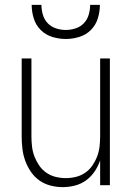

<svg xmlns="http://www.w3.org/2000/svg" viewBox="-20 -760 540 788"><path d="M237 8Q212 8 187 1.5Q162 -5 141.5 -19.5Q121 -34 106.5 -55.5Q92 -77 83.5 -100.5Q75 -124 72 -149.5Q69 -175 69 -200V-520H109V-200Q109 -179 111.5 -158Q114 -137 121.5 -117.5Q129 -98 141 -80.5Q153 -63 170.5 -51Q188 -39 208.5 -34Q229 -29 250 -29Q271 -29 291.5 -34Q312 -39 329.5 -51Q347 -63 359 -80.5Q371 -98 378.5 -117.5Q386 -137 388.5 -158Q391 -179 391 -200V-520H431V0H391V-102Q383 -78 368.5 -56.5Q354 -35 333.5 -20Q313 -5 288 1.5Q263 8 237 8ZM250 -600Q222 -600 194.5 -608.5Q167 -617 147 -637Q127 -657 118.5 -684.5Q110 -712 110 -740H150Q150 -720 156 -699.5Q162 -679 176 -664.5Q190 -650 210 -643.5Q230 -637 250 -637Q270 -637 290 -643.5Q310 -650 324 -664.5Q338 -679 344 -699.5Q350 -720 350 -740H390Q390 -712 381.5 -684.5Q373 -657 353 -637Q333 -617 305.5 -608.5Q278 -600 250 -600Z"/></svg>

Font: Iosevka SS04 Extralight
Style: Regular
Weight: 200
Monospace: yes
Designer: Belleve Invis
Foundry: Belleve Invis
Version: Version 19.0.0; ttfautohint (v1.8.4)